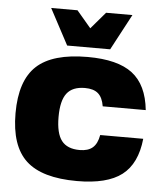

<svg xmlns="http://www.w3.org/2000/svg" viewBox="-52 -746 683 801"><g transform="rotate(5 290.0 -345.0)"><path d="M379.9 -189.9H560.1Q549.3 -85 487.5 -37.6Q425.8 9.8 299.8 9.8Q152.8 9.8 86.4 -51.8Q20 -113.3 20 -250Q20 -386.7 86.4 -448.2Q152.8 -509.8 299.8 -509.8Q425.8 -509.8 487.5 -462.4Q549.3 -415 560.1 -310.1H379.9Q374 -346.7 355 -363.3Q335.9 -379.9 299.8 -379.9Q247.6 -379.9 223.9 -349.1Q200.2 -318.4 200.2 -250Q200.2 -181.6 223.9 -150.9Q247.6 -120.1 299.8 -120.1Q335 -120.1 354.2 -136.7Q373.5 -153.3 379.9 -189.9ZM470.2 -700.2 390.1 -549.8H210L129.9 -700.2H240.2L299.8 -629.9L359.9 -700.2Z"/></g></svg>

Font: Fivo Sans Heavy
Style: Regular
Weight: 900
Designer: Alexander Slobzheninov
Foundry: Alexander Slobzheninov
Version: 1.0